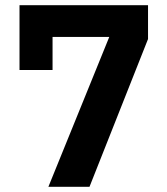

<svg xmlns="http://www.w3.org/2000/svg" viewBox="-20 -718 640 738"><path d="M166 0 400 -576H182V-449H55V-698H549V-568L324 0Z"/></svg>

Font: IBM Plex Sans Thai
Style: Bold
Weight: 700
Designer: Mike Abbink, Paul van der Laan, Pieter van Rosmalen, Ben Mitchell, Mark Frömberg
Foundry: Bold Monday
Version: Version 1.2